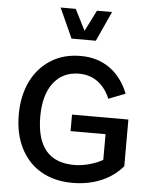

<svg xmlns="http://www.w3.org/2000/svg" viewBox="-62 -1012 843 1069"><g transform="rotate(5 359.0 -477.5)"><path d="M308.6 -793.9H444.3L520.5 -960.9H436L377 -843.3L317.4 -960.9H232.9ZM348.1 -280.3H543.5V-137.2C526.4 -126 502.9 -116.2 472.7 -107.4C441.9 -98.6 412.6 -94.2 384.3 -94.2C243.2 -94.2 172.9 -178.7 172.9 -347.2C172.9 -427.7 190.4 -490.2 225.1 -535.6C259.8 -580.6 307.6 -603 368.7 -603C451.2 -603 510.3 -554.2 541.5 -478L635.3 -514.6C588.9 -631.3 497.6 -702.1 369.1 -702.1C305.2 -702.1 250 -687.5 202.6 -657.7C107.9 -598.6 52.7 -489.3 52.7 -347.2C52.7 -275.4 65.9 -213.4 92.8 -160.6C146 -54.7 246.6 5.9 382.8 5.9C505.4 5.9 602.1 -39.1 663.1 -111.8V-372.6H348.1Z"/></g></svg>

Font: Estedad SemiBold
Style: Regular
Weight: 600
Designer: Amin Abedi
Version: Version 7.3